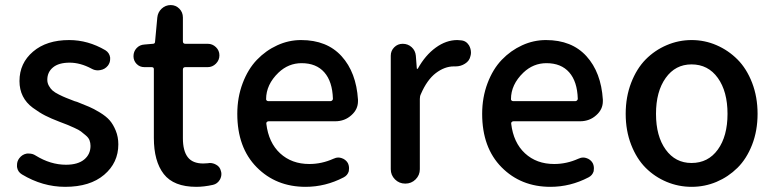

<svg xmlns="http://www.w3.org/2000/svg" viewBox="-20 -722 3046 755"><path d="M236.3 12.7Q147.5 12.7 66.4 -36.1Q49.8 -45.9 46.9 -65.4Q46.9 -69.3 46.9 -73.2Q46.9 -87.9 55.7 -99.6Q67.4 -115.2 85.9 -118.2Q89.8 -118.2 93.8 -118.2Q108.4 -118.2 120.1 -110.4Q178.7 -74.2 239.3 -74.2Q286.1 -74.2 311 -94.7Q335.9 -115.2 335.9 -148.4Q335.9 -160.2 332 -170.4Q328.1 -180.7 316.9 -189.9Q305.7 -199.2 298.3 -205.1Q291 -210.9 271.5 -219.7Q252 -228.5 244.6 -231.4Q237.3 -234.4 213.9 -243.2Q180.7 -255.9 157.7 -267.6Q134.8 -279.3 108.9 -298.3Q83 -317.4 69.8 -343.8Q56.6 -370.1 56.6 -403.3Q56.6 -473.6 109.9 -519Q163.1 -564.5 252 -564.5Q326.2 -564.5 394.5 -524.4Q410.2 -514.6 413.1 -496.1Q413.1 -493.2 413.1 -489.3Q413.1 -475.6 404.3 -463.9Q392.6 -449.2 374 -446.3Q370.1 -445.3 365.2 -445.3Q351.6 -445.3 339.8 -452.1Q295.9 -475.6 253.9 -475.6Q210.9 -475.6 188.5 -457Q166 -438.5 166 -408.2Q166 -395.5 172.4 -384.3Q178.7 -373 187 -365.7Q195.3 -358.4 211.9 -350.1Q228.5 -341.8 239.7 -337.4Q251 -333 273.4 -324.2Q279.3 -322.3 283.2 -321.3Q312.5 -309.6 330.1 -302.2Q347.7 -294.9 372.6 -279.8Q397.5 -264.6 411.1 -249Q424.8 -233.4 435.1 -208.5Q445.3 -183.6 445.3 -154.3Q445.3 -82 389.6 -34.7Q334 12.7 236.3 12.7Z M752 12.7Q663.1 12.7 624 -37.6Q585 -87.9 585 -179.7V-450.2Q585 -458 576.2 -458H547.9Q529.3 -458 517.1 -470.7Q504.9 -483.4 504.9 -501Q504.9 -519.5 517.1 -532.7Q529.3 -545.9 547.9 -546.9L581.1 -549.8Q589.8 -549.8 589.8 -558.6L598.6 -653.3Q600.6 -673.8 615.7 -688Q630.9 -702.1 651.4 -702.1Q670.9 -702.1 685.1 -688Q699.2 -673.8 699.2 -653.3V-559.6Q699.2 -549.8 709 -549.8H796.9Q815.4 -549.8 829.1 -536.6Q842.8 -523.4 842.8 -504.4Q842.8 -485.4 829.1 -471.7Q815.4 -458 796.9 -458H709Q699.2 -458 699.2 -448.2V-178.7Q699.2 -128.9 718.3 -104Q737.3 -79.1 779.3 -79.1Q787.1 -79.1 796.9 -80.1Q800.8 -81.1 804.7 -81.1Q818.4 -81.1 830.1 -74.2Q844.7 -66.4 848.6 -49.8Q850.6 -43.9 850.6 -38.1Q850.6 -26.4 844.7 -15.6Q835 1 817.4 4.9Q782.2 12.7 752 12.7Z M1181.6 12.7Q1065.4 12.7 989.3 -64.5Q913.1 -141.6 913.1 -274.4Q913.1 -338.9 934.1 -394.5Q955.1 -450.2 990.2 -486.8Q1025.4 -523.4 1070.3 -543.9Q1115.2 -564.5 1164.1 -564.5Q1265.6 -564.5 1323.2 -501Q1380.9 -437.5 1387.7 -330.1Q1387.7 -327.1 1387.7 -324.2Q1387.7 -292 1362.3 -269.5Q1335.9 -245.1 1297.9 -245.1H1036.1Q1032.2 -245.1 1029.3 -242.2Q1026.4 -239.3 1027.3 -235.4Q1036.1 -161.1 1081.5 -119.1Q1127 -77.1 1196.3 -77.1Q1245.1 -77.1 1291 -97.7Q1300.8 -102.5 1310.5 -102.5Q1316.4 -102.5 1322.3 -100.6Q1338.9 -95.7 1347.7 -81.1Q1352.5 -71.3 1352.5 -60.5Q1352.5 -54.7 1351.6 -48.8Q1346.7 -32.2 1331.1 -24.4Q1259.8 12.7 1181.6 12.7ZM1026.4 -332Q1026.4 -329.1 1028.3 -327.1Q1031.2 -324.2 1035.2 -324.2H1279.3Q1283.2 -324.2 1286.1 -327.1Q1289.1 -330.1 1289.1 -333Q1289.1 -334 1289.1 -334Q1287.1 -401.4 1255.4 -437.5Q1223.6 -473.6 1166 -473.6Q1114.3 -473.6 1075.2 -436.5Q1026.4 -389.6 1026.4 -332Z M1516.6 -56.6V-502.9Q1516.6 -522.5 1530.3 -536.1Q1543.9 -549.8 1563.5 -549.8Q1584 -549.8 1598.6 -536.6Q1613.3 -523.4 1615.2 -502.9L1619.1 -452.1Q1620.1 -451.2 1621.6 -451.2Q1623 -451.2 1623 -452.1Q1652.3 -504.9 1693.4 -534.7Q1734.4 -564.5 1778.3 -564.5Q1785.2 -564.5 1791 -563.5Q1812.5 -562.5 1824.2 -543.9Q1832 -530.3 1832 -514.6Q1832 -508.8 1830.1 -502Q1826.2 -482.4 1808.6 -471.7Q1792 -460.9 1771.5 -460.9Q1770.5 -460.9 1769.5 -460.9Q1767.6 -460.9 1764.6 -460.9Q1728.5 -460.9 1693.8 -434.6Q1659.2 -408.2 1634.8 -351.6Q1630.9 -343.8 1630.9 -333V-56.6Q1630.9 -33.2 1614.3 -16.6Q1597.7 0 1573.7 0Q1549.8 0 1533.2 -16.6Q1516.6 -33.2 1516.6 -56.6Z M2144.5 12.7Q2028.3 12.7 1952.1 -64.5Q1876 -141.6 1876 -274.4Q1876 -338.9 1897 -394.5Q1918 -450.2 1953.1 -486.8Q1988.3 -523.4 2033.2 -543.9Q2078.1 -564.5 2127 -564.5Q2228.5 -564.5 2286.1 -501Q2343.8 -437.5 2350.6 -330.1Q2350.6 -327.1 2350.6 -324.2Q2350.6 -292 2325.2 -269.5Q2298.8 -245.1 2260.7 -245.1H1999Q1995.1 -245.1 1992.2 -242.2Q1989.3 -239.3 1990.2 -235.4Q1999 -161.1 2044.4 -119.1Q2089.8 -77.1 2159.2 -77.1Q2208 -77.1 2253.9 -97.7Q2263.7 -102.5 2273.4 -102.5Q2279.3 -102.5 2285.2 -100.6Q2301.8 -95.7 2310.5 -81.1Q2315.4 -71.3 2315.4 -60.5Q2315.4 -54.7 2314.5 -48.8Q2309.6 -32.2 2293.9 -24.4Q2222.7 12.7 2144.5 12.7ZM1989.3 -332Q1989.3 -329.1 1991.2 -327.1Q1994.1 -324.2 1998 -324.2H2242.2Q2246.1 -324.2 2249 -327.1Q2252 -330.1 2252 -333Q2252 -334 2252 -334Q2250 -401.4 2218.3 -437.5Q2186.5 -473.6 2128.9 -473.6Q2077.1 -473.6 2038.1 -436.5Q1989.3 -389.6 1989.3 -332Z M2440.4 -274.4Q2440.4 -340.8 2461.9 -396.5Q2483.4 -452.1 2519 -488.3Q2554.7 -524.4 2601.6 -544.4Q2648.4 -564.5 2699.7 -564.5Q2751 -564.5 2797.4 -544.4Q2843.8 -524.4 2879.9 -488.3Q2916 -452.1 2937.5 -396.5Q2959 -340.8 2959 -274.4Q2959 -208 2937.5 -152.8Q2916 -97.7 2879.9 -62Q2843.8 -26.4 2797.4 -6.8Q2751 12.7 2699.7 12.7Q2648.4 12.7 2601.6 -6.8Q2554.7 -26.4 2519 -62Q2483.4 -97.7 2461.9 -152.8Q2440.4 -208 2440.4 -274.4ZM2699.2 -81.1Q2764.6 -81.1 2802.7 -133.8Q2840.8 -186.5 2840.8 -274.4Q2840.8 -362.3 2802.7 -415.5Q2764.6 -468.8 2699.2 -468.8Q2635.7 -468.8 2597.7 -415.5Q2559.6 -362.3 2559.6 -274.4Q2559.6 -186.5 2597.7 -133.8Q2635.7 -81.1 2699.2 -81.1Z"/></svg>

Font: Gen Jyuu GothicX Medium
Style: Regular
Weight: 500
Designer: Ryoko NISHIZUKA (kana &amp; ideographs); Paul D. Hunt (Latin, Greek &amp; Cyrillic); Wenlong ZHANG (bopomofo); Sandoll C
Version: Version 1.058.20140828